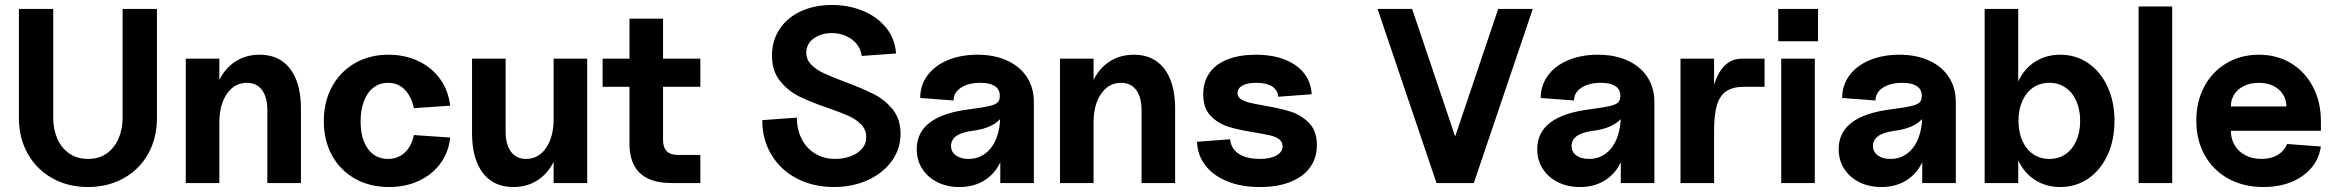

<svg xmlns="http://www.w3.org/2000/svg" viewBox="-20 -736 9388 772"><path d="M56 -262V-700H194V-262Q194 -216 210.5 -178.5Q227 -141 258.5 -119Q290 -97 334 -97Q378 -97 409 -119Q440 -141 456.5 -178.5Q473 -216 473 -262V-700H611V-262Q611 -181 576 -118Q541 -55 477.5 -19.5Q414 16 334 16Q253 16 190 -19.5Q127 -55 91.5 -118Q56 -181 56 -262Z M973 -403Q923 -403 892.5 -359Q862 -315 862 -243L836 -293Q836 -359 859.5 -409.5Q883 -460 925.5 -488Q968 -516 1024 -516Q1077 -516 1114 -490.5Q1151 -465 1170.5 -416.5Q1190 -368 1190 -299V0H1055V-293Q1055 -345 1033.5 -374Q1012 -403 973 -403ZM727 -500H862V0H727Z M1282 -249Q1282 -327 1315 -387.5Q1348 -448 1407 -482Q1466 -516 1542 -516Q1608 -516 1662 -490.5Q1716 -465 1749.5 -418.5Q1783 -372 1790 -311L1644 -301Q1634 -349 1607 -376Q1580 -403 1540 -403Q1507 -403 1482 -384Q1457 -365 1443.5 -330Q1430 -295 1430 -248Q1430 -178 1459.5 -137.5Q1489 -97 1540 -97Q1580 -97 1607.5 -122.5Q1635 -148 1644 -193L1790 -183Q1784 -124 1751 -79Q1718 -34 1664.5 -9Q1611 16 1544 16Q1467 16 1407.5 -17.5Q1348 -51 1315 -111Q1282 -171 1282 -249Z M1878 -201V-500H2013V-207Q2013 -155 2034.5 -126Q2056 -97 2095 -97Q2145 -97 2175.5 -141Q2206 -185 2206 -257L2232 -207Q2232 -141 2208.5 -90.5Q2185 -40 2142.5 -12Q2100 16 2044 16Q1991 16 1954 -9.5Q1917 -35 1897.5 -83.5Q1878 -132 1878 -201ZM2206 -500H2341V0H2206Z M2511 -160V-661H2646V-173Q2646 -143 2661 -128Q2676 -113 2706 -113H2796V0H2681Q2623.9 0 2586.3 -17.7Q2548.6 -35.3 2529.8 -70.7Q2511 -106 2511 -160ZM2403 -500H2796V-387H2403Z M3045 -253 3184 -263Q3184 -216 3203 -178Q3222 -140 3257.5 -118.5Q3293 -97 3339 -97Q3370 -97 3398.5 -107Q3427 -117 3445 -137Q3463 -157 3463 -185Q3463 -214 3443 -235Q3423 -256 3393 -269.5Q3363 -283 3309 -302Q3238 -326 3193 -348.5Q3148 -371 3116 -411Q3084 -451 3084 -513Q3084 -573 3115 -619.5Q3146 -666 3201 -691Q3256 -716 3325 -716Q3390 -716 3447 -693.5Q3504 -671 3541 -627Q3578 -583 3583 -521L3445 -511Q3441 -540 3423.5 -560.5Q3406 -581 3380 -592Q3354 -603 3325 -603Q3282 -603 3252 -581.5Q3222 -560 3222 -524Q3222 -496 3242.5 -475.5Q3263 -455 3293.5 -441Q3324 -427 3377 -407Q3449 -380 3493.5 -357.5Q3538 -335 3569.5 -296Q3601 -257 3601 -198Q3601 -138 3566 -89Q3531 -40 3469.5 -12Q3408 16 3333 16Q3251 16 3185.5 -17.5Q3120 -51 3082.5 -112.5Q3045 -174 3045 -253Z M3666 -136Q3666 -204 3719.5 -244Q3773 -284 3881 -297Q3935 -304 3959.5 -310Q3984 -316 3992.5 -325.5Q4001 -335 4000 -354Q3999 -378 3979 -390.5Q3959 -403 3923 -403Q3874 -403 3844 -383.5Q3814 -364 3814 -332L3680 -342Q3680 -393 3709 -432.5Q3738 -472 3790.5 -494Q3843 -516 3910 -516Q3978 -516 4029.5 -492.5Q4081 -469 4109 -426Q4137 -383 4137 -326V0H4002V-141L4022 -180Q4022 -122 3999 -77.5Q3976 -33 3934.5 -8.5Q3893 16 3838 16Q3788 16 3749 -3.5Q3710 -23 3688 -57.5Q3666 -92 3666 -136ZM4002 -273V-318L4017 -298Q4017 -264 3982 -240.5Q3947 -217 3890 -210Q3846 -204 3825 -189Q3804 -174 3804 -149Q3804 -125 3823.5 -111Q3843 -97 3874 -97Q3913 -97 3942 -119Q3971 -141 3986.5 -180.5Q4002 -220 4002 -273Z M4488 -403Q4438 -403 4407.5 -359Q4377 -315 4377 -243L4351 -293Q4351 -359 4374.5 -409.5Q4398 -460 4440.5 -488Q4483 -516 4539 -516Q4592 -516 4629 -490.5Q4666 -465 4685.5 -416.5Q4705 -368 4705 -299V0H4570V-293Q4570 -345 4548.5 -374Q4527 -403 4488 -403ZM4242 -500H4377V0H4242Z M4793 -166 4926 -176Q4928 -152 4942.5 -134Q4957 -116 4983 -106.5Q5009 -97 5045 -97Q5088 -97 5112.5 -111Q5137 -125 5137 -148Q5137 -166 5122.5 -176.5Q5108 -187 5085.5 -192Q5063 -197 5022 -204Q4958 -214 4917.5 -227Q4877 -240 4847.5 -270.5Q4818 -301 4818 -357Q4818 -408 4844 -444Q4870 -480 4918 -498Q4966 -516 5030 -516Q5097 -516 5147 -496Q5197 -476 5224.5 -440Q5252 -404 5254 -357L5120 -347Q5117 -374 5095 -388.5Q5073 -403 5032 -403Q4995 -403 4975.5 -392Q4956 -381 4956 -362Q4956 -346 4970 -337Q4984 -328 5005 -323Q5026 -318 5065 -311Q5130 -300 5171.5 -286.5Q5213 -273 5244 -241Q5275 -209 5275 -153Q5275 -101 5247.5 -63Q5220 -25 5168.5 -4.5Q5117 16 5046 16Q4971 16 4914.5 -7Q4858 -30 4826.5 -71Q4795 -112 4793 -166Z M5519 -700H5658L5882 -36H5780L6004 -700H6143L5906 0H5756Z M6161 -136Q6161 -204 6214.5 -244Q6268 -284 6376 -297Q6430 -304 6454.5 -310Q6479 -316 6487.5 -325.5Q6496 -335 6495 -354Q6494 -378 6474 -390.5Q6454 -403 6418 -403Q6369 -403 6339 -383.5Q6309 -364 6309 -332L6175 -342Q6175 -393 6204 -432.5Q6233 -472 6285.5 -494Q6338 -516 6405 -516Q6473 -516 6524.5 -492.5Q6576 -469 6604 -426Q6632 -383 6632 -326V0H6497V-141L6517 -180Q6517 -122 6494 -77.5Q6471 -33 6429.5 -8.5Q6388 16 6333 16Q6283 16 6244 -3.5Q6205 -23 6183 -57.5Q6161 -92 6161 -136ZM6497 -273V-318L6512 -298Q6512 -264 6477 -240.5Q6442 -217 6385 -210Q6341 -204 6320 -189Q6299 -174 6299 -149Q6299 -125 6318.5 -111Q6338 -97 6369 -97Q6408 -97 6437 -119Q6466 -141 6481.5 -180.5Q6497 -220 6497 -273Z M6737 -500H6872V-314L6854 -245Q6854 -327 6869 -384Q6884 -441 6913 -470.5Q6942 -500 6983 -500H7075V-387H6993Q6948 -387 6921.5 -369.5Q6895 -352 6883.5 -313.5Q6872 -275 6872 -208V0H6737Z M7142 -500H7277V0H7142ZM7130 -700H7290V-570H7130Z M7373 -136Q7373 -204 7426.5 -244Q7480 -284 7588 -297Q7642 -304 7666.5 -310Q7691 -316 7699.5 -325.5Q7708 -335 7707 -354Q7706 -378 7686 -390.5Q7666 -403 7630 -403Q7581 -403 7551 -383.5Q7521 -364 7521 -332L7387 -342Q7387 -393 7416 -432.5Q7445 -472 7497.5 -494Q7550 -516 7617 -516Q7685 -516 7736.5 -492.5Q7788 -469 7816 -426Q7844 -383 7844 -326V0H7709V-141L7729 -180Q7729 -122 7706 -77.5Q7683 -33 7641.5 -8.5Q7600 16 7545 16Q7495 16 7456 -3.5Q7417 -23 7395 -57.5Q7373 -92 7373 -136ZM7709 -273V-318L7724 -298Q7724 -264 7689 -240.5Q7654 -217 7597 -210Q7553 -204 7532 -189Q7511 -174 7511 -149Q7511 -125 7530.5 -111Q7550 -97 7581 -97Q7620 -97 7649 -119Q7678 -141 7693.5 -180.5Q7709 -220 7709 -273Z M8071 -210V-290Q8071 -357.3 8095 -408.6Q8119 -460 8163 -488Q8207 -516 8264 -516Q8327 -516 8376.5 -482Q8426 -448 8454 -387.5Q8482 -327 8482 -250Q8482 -173 8454 -112.5Q8426 -52 8376.5 -18Q8327 16 8264 16Q8207 16 8163 -12Q8119 -40 8095 -91.4Q8071 -142.7 8071 -210ZM7960 -700H8095V0H7960ZM8344 -249.9Q8344 -295 8328.4 -329.9Q8312.9 -364.9 8284.9 -383.9Q8257 -403 8220 -403Q8183 -403 8155.1 -384Q8127.1 -365 8111.6 -330.1Q8096 -295.3 8096 -250.1Q8096 -205 8111.6 -170.1Q8127.1 -135.1 8155.1 -116.1Q8183 -97 8220 -97Q8257 -97 8284.9 -116Q8312.9 -135 8328.4 -169.9Q8344 -204.7 8344 -249.9Z M8579 -710H8714V0H8579Z M8811 -250.7Q8811 -327.4 8843 -387.7Q8875 -448 8932.5 -482Q8990 -516 9062.5 -516Q9135 -516 9191.5 -482Q9248 -448 9280 -387Q9312 -326 9312 -248V-210H8950Q8950 -176.7 8965.7 -151.2Q8981.3 -125.7 9009.1 -111.4Q9037 -97 9073 -97Q9111 -97 9138 -113Q9165 -129 9176 -157L9312 -147Q9301 -73 9238 -28.5Q9175 16 9081 16Q9001 16 8940.1 -17.5Q8879.3 -51 8845.1 -111.5Q8811 -172 8811 -250.7ZM9062.2 -403Q9029.4 -403 9003.8 -390.9Q8978.2 -378.8 8964.1 -357.5Q8950 -336.2 8950 -308H9173Q9173 -336 9158.9 -357.5Q9144.8 -378.9 9119.9 -391Q9095 -403 9062.2 -403Z"/></svg>

Font: Uncut Sans Variable
Style: Regular
Weight: 400
Designer: Kasper Nordkvist
Foundry: UNCUT.wtf
Version: Version 1.304;Glyphs 3.2 (3246)